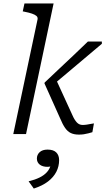

<svg xmlns="http://www.w3.org/2000/svg" viewBox="-20 -778 611 1114"><path d="M400 -110 302 -324 274 -274Q324 -316 373.5 -357.5Q423 -399 472.5 -441Q522 -483 571 -524V-537H490Q449 -497 407 -457.5Q365 -418 323 -378.5Q281 -339 239 -299L238 -294L329 -91Q343 -57 357.5 -36Q372 -15 391 -6Q410 3 438 3Q453 3 466.5 1Q480 -1 493 -4.5Q506 -8 516 -11L525 -62Q517 -61 506.5 -59Q496 -57 484 -55Q472 -53 459 -53Q450 -53 441.5 -56.5Q433 -60 426 -67.5Q419 -75 412.5 -85.5Q406 -96 400 -110ZM57 0H131L291 -758H122L112 -712L122 -710Q148 -705 165.5 -699Q183 -693 191.5 -685.5Q200 -678 198 -666ZM176 316 146 274Q183 265 209.5 252Q236 239 252.5 220.5Q269 202 275 177Q276 173 279 171Q282 169 285.5 170Q289 171 291 176Q286 182 277 186Q268 190 256 190Q227 190 210.5 177Q194 164 194 142Q194 120 210 105Q226 90 256 90Q290 90 306.5 106.5Q323 123 323 151Q323 187 307 218.5Q291 250 258.5 275Q226 300 176 316Z"/></svg>

Font: Roboto Serif 20pt Light
Style: Italic
Weight: 300
Italic angle: -10°
Version: Version 1.007